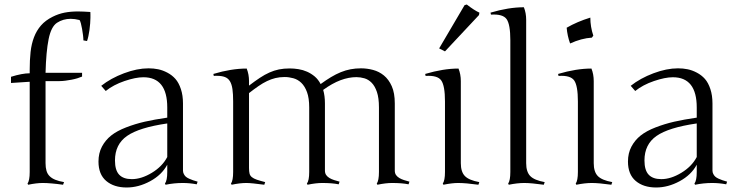

<svg xmlns="http://www.w3.org/2000/svg" viewBox="-20 -812 3291 852"><path d="M232.9 -710.9Q207 -693.8 195.8 -638.7Q184.6 -583.5 182.1 -488.8H344.2V-472.2Q335.4 -468.3 323.2 -464.6Q311 -460.9 297.4 -458.3Q283.7 -455.6 269.8 -453.9Q255.9 -452.1 244.1 -452.1H182.1V-87.9Q182.1 -68.4 186.3 -54.2Q190.4 -40 200.2 -30.3Q210 -20.5 225.6 -14.2Q241.2 -7.8 264.2 -3.9L259.8 7.8Q231.9 3.9 209.5 2Q187 0 169.9 0Q142.1 0 105 7.8L102.1 2.9Q111.8 -11.2 111.8 -48.8V-449.2L28.8 -443.8V-471.2Q78.6 -486.8 111.8 -486.8V-502.9Q111.8 -545.4 115.7 -581.3Q119.6 -617.2 130.9 -646.7Q142.1 -676.3 161.9 -699Q181.6 -721.7 213.9 -737.8Q239.3 -750.5 266.4 -755.9Q293.5 -761.2 326.2 -761.2Q338.9 -761.2 352.3 -760.5Q365.7 -759.8 380.9 -758.8Q381.3 -753.4 381.3 -748.3Q381.3 -743.2 381.3 -733.2Q381.3 -723.1 380.1 -708Q378.9 -692.9 377 -678.7Q375 -664.6 372.3 -651.9Q369.6 -639.2 366.2 -629.9L350.1 -632.8Q350.1 -642.1 348.4 -656Q346.7 -669.9 344.2 -683.6Q341.8 -697.3 338.9 -708.3Q335.9 -719.2 333 -723.1Q311.5 -728.5 293.9 -728.5Q259.8 -728.5 232.9 -710.9Z M792 -55.2Q792 -46.9 795.7 -39.8Q799.3 -32.7 804.4 -28.1Q809.6 -23.4 819.3 -19Q829.1 -14.6 836.4 -12.2Q843.8 -9.8 856.9 -5.9L853 5.9Q821.8 0 791 0Q752.4 0 714.8 7.8L711.9 2.9Q722.2 -11.2 722.2 -48.8V-81.1Q697.8 -35.6 646.2 -7.8Q594.7 20 542 20Q485.8 20 451.4 -9Q417 -38.1 417 -95.2Q417 -132.3 432.4 -161.4Q447.8 -190.4 473.4 -210.7Q499 -231 539.3 -246.6Q579.6 -262.2 622.3 -272Q665 -281.7 722.2 -290V-335Q722.2 -469.2 616.2 -469.2Q582 -469.2 532.5 -452.4Q482.9 -435.5 449.2 -408.2L429.2 -431.2Q471.7 -464.8 530 -486.8Q588.4 -508.8 639.2 -508.8Q661.6 -508.8 681.9 -504.6Q702.1 -500.5 722.9 -489.5Q743.7 -478.5 758.5 -461.7Q773.4 -444.8 782.7 -416.7Q792 -388.7 792 -353ZM564.9 -17.1Q607.4 -17.1 653.8 -45.2Q700.2 -73.2 722.2 -115.2V-264.2Q597.2 -246.1 543.7 -208.7Q490.2 -171.4 490.2 -100.1Q490.2 -56.6 508.8 -36.9Q527.3 -17.1 564.9 -17.1Z M1661.6 -110.8V-335Q1661.6 -377.4 1652.6 -403.8Q1643.6 -430.2 1629.2 -444.8Q1614.7 -459.5 1596.9 -464.6Q1579.1 -469.7 1561.5 -469.7Q1527.3 -469.7 1491 -456.1Q1454.6 -442.4 1414.1 -413.1Q1421.9 -386.7 1421.9 -353V-55.2Q1421.9 -43 1427.5 -35.2Q1433.1 -27.3 1442.1 -22Q1451.2 -16.6 1462.9 -12.9Q1474.6 -9.3 1486.8 -5.9L1482.9 5.9Q1454.1 0 1409.7 0Q1381.8 0 1344.7 7.8L1341.8 2.9Q1352.1 -10.7 1352.1 -48.8V-335Q1352.1 -377 1342.3 -403.3Q1332.5 -429.7 1316.9 -444.6Q1301.3 -459.5 1281.7 -464.8Q1262.2 -470.2 1243.2 -470.2Q1221.2 -470.2 1202.1 -465.6Q1183.1 -460.9 1164.8 -452.1Q1146.5 -443.4 1127 -429.9Q1107.4 -416.5 1085 -398.9V-66.9Q1085 -51.3 1087.4 -41.7Q1089.8 -32.2 1097.7 -25.9Q1105.5 -19.5 1119.6 -14.6Q1133.8 -9.8 1156.7 -3.9L1152.8 7.8Q1124.5 3.9 1104.7 2Q1085 0 1072.8 0Q1044.9 0 1007.8 7.8L1004.9 2.9Q1014.6 -11.2 1014.6 -48.8V-361.8Q1014.6 -394.5 1011.5 -416.5Q1008.3 -438.5 1000.2 -451.7Q992.2 -464.8 978 -470.2Q963.9 -475.6 941.9 -475.6Q939 -475.6 935.5 -475.6Q932.1 -475.6 928.7 -475.1L926.8 -483.9Q1006.3 -507.8 1074.7 -507.8Q1085 -481.9 1085 -452.1V-432.1Q1111.3 -452.1 1133.1 -466.6Q1154.8 -481 1175.5 -490.2Q1196.3 -499.5 1217.8 -503.9Q1239.3 -508.3 1265.6 -508.3Q1284.7 -508.3 1304.4 -505.1Q1324.2 -502 1342.5 -493.9Q1360.8 -485.8 1376.5 -472.7Q1392.1 -459.5 1402.8 -439Q1426.8 -456.5 1448.7 -469.7Q1470.7 -482.9 1492.2 -491.7Q1513.7 -500.5 1535.6 -504.6Q1557.6 -508.8 1582 -508.8Q1608.9 -508.8 1635.5 -501.7Q1662.1 -494.6 1683.6 -477.1Q1705.1 -459.5 1718.5 -429.4Q1731.9 -399.4 1731.9 -353V-55.2Q1731.9 -43 1737.5 -35.2Q1743.2 -27.3 1752.2 -22Q1761.2 -16.6 1772.9 -12.9Q1784.7 -9.3 1796.9 -5.9L1793 5.9Q1764.2 0 1719.7 0Q1691.9 0 1654.8 7.8L1651.9 2.9Q1661.6 -11.2 1661.6 -48.8Z M2024.9 -87.9Q2024.9 -49.3 2043 -30.8Q2061 -12.2 2106.9 -3.9L2103 7.8Q2046.9 0 2012.7 0Q1985.8 0 1947.8 7.8L1944.8 2.9Q1954.6 -11.2 1954.6 -48.8V-361.8Q1954.6 -431.2 1938.2 -454.8Q1921.9 -478.5 1868.7 -475.1L1866.7 -483.9Q1947.3 -507.8 2014.6 -507.8Q2024.9 -482.4 2024.9 -452.1ZM2041.5 -789.1 2051.3 -792Q2084.5 -766.1 2107.4 -755.9L2105.5 -745.1L1954.6 -584L1928.7 -597.2Z M2314.9 -87.9Q2314.9 -49.3 2333 -30.8Q2351.1 -12.2 2397 -3.9L2393.1 7.8Q2336.9 0 2306.4 0Q2275.9 0 2237.8 7.8L2234.9 2.9Q2244.6 -11.2 2244.6 -48.8V-633.8Q2244.6 -703.1 2228.3 -726.8Q2211.9 -750.5 2158.7 -747.1L2156.7 -755.9Q2237.3 -779.8 2304.7 -779.8Q2314.9 -754.4 2314.9 -724.1Z M2544.4 -361.8Q2544.4 -431.2 2528.1 -454.8Q2511.7 -478.5 2458.5 -475.1L2456.5 -483.9Q2537.1 -507.8 2604.5 -507.8Q2614.7 -482.4 2614.7 -452.1V-87.9Q2614.7 -49.3 2632.8 -30.8Q2650.9 -12.2 2696.8 -3.9L2692.9 7.8Q2636.7 0 2606.2 0Q2575.7 0 2537.6 7.8L2534.7 2.9Q2544.4 -11.2 2544.4 -48.8ZM2494.6 -689Q2541 -715.8 2599.6 -733.9Q2599.6 -693.4 2612.8 -653.8L2606.4 -645Q2560.1 -642.1 2509.8 -619.1Q2497.6 -652.8 2494.6 -689Z M3141.6 -55.2Q3141.6 -46.9 3145.3 -39.8Q3148.9 -32.7 3154.1 -28.1Q3159.2 -23.4 3168.9 -19Q3178.7 -14.6 3186 -12.2Q3193.4 -9.8 3206.5 -5.9L3202.6 5.9Q3171.4 0 3140.6 0Q3102.1 0 3064.5 7.8L3061.5 2.9Q3071.8 -11.2 3071.8 -48.8V-81.1Q3047.4 -35.6 2995.8 -7.8Q2944.3 20 2891.6 20Q2835.4 20 2801 -9Q2766.6 -38.1 2766.6 -95.2Q2766.6 -132.3 2782 -161.4Q2797.4 -190.4 2823 -210.7Q2848.6 -231 2888.9 -246.6Q2929.2 -262.2 2971.9 -272Q3014.6 -281.7 3071.8 -290V-335Q3071.8 -469.2 2965.8 -469.2Q2931.6 -469.2 2882.1 -452.4Q2832.5 -435.5 2798.8 -408.2L2778.8 -431.2Q2821.3 -464.8 2879.6 -486.8Q2938 -508.8 2988.8 -508.8Q3011.2 -508.8 3031.5 -504.6Q3051.8 -500.5 3072.5 -489.5Q3093.3 -478.5 3108.2 -461.7Q3123 -444.8 3132.3 -416.7Q3141.6 -388.7 3141.6 -353ZM2914.6 -17.1Q2957 -17.1 3003.4 -45.2Q3049.8 -73.2 3071.8 -115.2V-264.2Q2946.8 -246.1 2893.3 -208.7Q2839.8 -171.4 2839.8 -100.1Q2839.8 -56.6 2858.4 -36.9Q2877 -17.1 2914.6 -17.1Z"/></svg>

Font: Junge
Style: Regular
Weight: 400
Designer: Alexei Vanyashin
Foundry: Cyreal (www.cyreal.org)
Version: Version 1.002